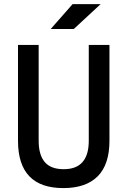

<svg xmlns="http://www.w3.org/2000/svg" viewBox="-20 -914 626 943"><path d="M291 9.8Q68.4 9.8 68.4 -222.7V-693.4H169.9V-222.7Q169.9 -153.3 199.7 -118.2Q229.5 -83 293 -83Q416 -83 416 -222.7V-693.4H517.6V-222.7Q517.6 -106.4 460 -48.3Q402.3 9.8 291 9.8ZM229 -771.5 336.4 -893.6H474.1L342.3 -771.5Z"/></svg>

Font: Cascadia Mono PL
Style: Regular
Weight: 400
Monospace: yes
Designer: Aaron Bell
Foundry: Saja Typeworks
Version: Version 2404.023; ttfautohint (v1.8.4)